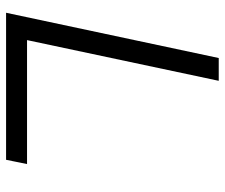

<svg xmlns="http://www.w3.org/2000/svg" viewBox="-74 -666 740 632"><g transform="rotate(90 296.0 -350.0)"><path d="M22 0 171 -700H246L112 -69H520L506 0Z"/></g></svg>

Font: Red Hat Display VF
Style: Italic
Weight: 300
Italic angle: -12°
Designer: Pentagram, MCKL
Foundry: Pentagram, MCKL
Version: Version 1.023